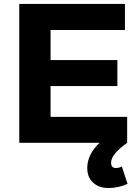

<svg xmlns="http://www.w3.org/2000/svg" viewBox="-20 -720 708 968"><path d="M540 100.1Q540 127 564 127Q581.1 127 594.2 119.1L623 207Q575.2 228 527.1 228Q479 228 449.5 200.9Q419.9 173.8 419.9 127Q419.9 59.1 481.9 0H77.1V-700.2H609.9V-568.8H234.9V-417H571.8V-286.1H234.9V-130.9H621.1V0Q540 57.6 540 100.1Z"/></svg>

Font: Montserrat-SemiBold
Style: Regular
Weight: 600
Designer: Julieta Ulanovsky
Foundry: Julieta Ulanovsky
Version: Version 6.001